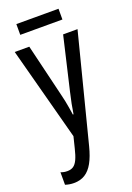

<svg xmlns="http://www.w3.org/2000/svg" viewBox="-171 -738 715 1040"><g transform="rotate(-20 186.5 -218.0)"><path d="M67 240Q54 240 41.5 238Q29 236 17 232V160Q28 164 36.5 165.5Q45 167 55 167Q76 167 90 157.5Q104 148 114.5 125.5Q125 103 134 65L160 -40L159 34L7 -537H91L164 -233Q169 -214 173 -194Q177 -174 180.5 -153Q184 -132 187 -111H191Q195 -139 201 -169Q207 -199 215 -233L286 -537H369L211 81Q197 136 177.5 171Q158 206 131 223Q104 240 67 240ZM310 -676V-614H67V-676Z"/></g></svg>

Font: Noto Sans ExtraCondensed
Style: Regular
Weight: 400
Width: 2
Designer: Monotype Design Team
Foundry: Monotype Imaging Inc.
Version: Version 2.013